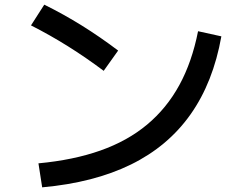

<svg xmlns="http://www.w3.org/2000/svg" viewBox="-20 -772 1040 824"><path d="M145 -71Q295 -85 411 -126Q527 -167 611 -237Q695 -307 749.5 -406.5Q804 -506 830 -638L930 -616Q895 -419 798 -281.5Q701 -144 542 -66Q383 12 161 32ZM425 -468Q349 -525 271.5 -573.5Q194 -622 113 -663L170 -752Q253 -711 331 -662.5Q409 -614 487 -555Z"/></svg>

Font: M PLUS 2 Medium
Style: Regular
Weight: 500
Designer: Coji Morishita
Foundry: UNDERFOREST DESIGN
Version: Version 1.001